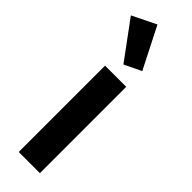

<svg xmlns="http://www.w3.org/2000/svg" viewBox="-272 -813 821 821"><g transform="rotate(45 138.0 -402.5)"><path d="M74 0V-522H202V0ZM0 -752 108 -805 203 -618 126 -581Z"/></g></svg>

Font: IBM Plex Arabic SemiBold
Style: Regular
Weight: 600
Designer: Mike Abbink, Paul van der Laan, Pieter van Rosmalen, Wael Morcos, Khajak Apelian
Foundry: Bold Monday
Version: Version 1.0